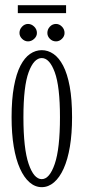

<svg xmlns="http://www.w3.org/2000/svg" viewBox="-20 -724 332 754"><path d="M144 11Q118 11 96.2 -7.8Q74.5 -26.5 58.5 -62Q42.5 -97.5 34 -148.2Q25.5 -199 25.5 -263.5Q25.5 -334 34.8 -384.2Q44 -434.5 60.2 -466Q76.5 -497.5 98 -512.2Q119.5 -527 144 -527Q168.5 -527 190 -512.2Q211.5 -497.5 228 -466Q244.5 -434.5 253.8 -384.2Q263 -334 263 -263.5Q263 -199 254.5 -148.2Q246 -97.5 230 -62Q214 -26.5 192 -7.8Q170 11 144 11ZM144 -20.5Q174.5 -20.5 195 -80.2Q215.5 -140 215.5 -263.5Q215.5 -385 195 -440.5Q174.5 -496 144 -496Q113 -496 92.5 -440.5Q72 -385 72 -263.5Q72 -140 92.5 -80.2Q113 -20.5 144 -20.5ZM200 -561.5Q186 -561.5 176 -571.5Q166 -581.5 166 -594.5Q166 -609 176 -619.5Q186 -630 200 -630Q213 -630 223.2 -619.5Q233.5 -609 233.5 -594.5Q233.5 -581.5 223.2 -571.5Q213 -561.5 200 -561.5ZM90 -561.5Q77 -561.5 66.8 -571.5Q56.5 -581.5 56.5 -594.5Q56.5 -609 66.8 -619.5Q77 -630 90 -630Q103.5 -630 114.2 -619.5Q125 -609 125 -594.5Q125 -581.5 114.2 -571.5Q103.5 -561.5 90 -561.5ZM50 -672.5V-703.5H239.5V-672.5Z"/></svg>

Font: Imbue Thin 10pt ExtraLight
Style: Regular
Weight: 250
Version: Version 1.102